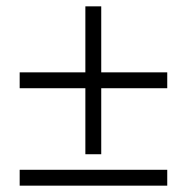

<svg xmlns="http://www.w3.org/2000/svg" viewBox="-20 -585 588 605"><path d="M299 -307V-99H249V-307H42V-357H249V-565H299V-357H507V-307ZM507 -50V0H42V-50Z"/></svg>

Font: Libra Serif Modern
Style: Regular
Weight: 400
Designer: Stefan Peev, Context Ltd
Foundry: Stefan Peev, Context Ltd
Version: Version 1.000